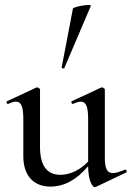

<svg xmlns="http://www.w3.org/2000/svg" viewBox="-20 -751 537 782"><path d="M242 -474 350 -727C354 -737 280 -724 277 -716L231 -476C230 -473 241 -470 242 -474ZM489 -60C467 -51 452 -46 440 -46C416 -46 407 -64 407 -110V-386C407 -390 400 -395 395 -395C394 -395 393 -395 391 -394L273 -339C268 -338 272 -325 278 -328C291 -334 301 -337 309 -337C331 -337 339 -315 339 -265V-93C307 -59 265 -39 227 -39C171 -39 143 -76 143 -153V-386C143 -390 136 -395 131 -395C130 -395 129 -395 127 -394L9 -339C4 -338 8 -325 14 -328C27 -334 37 -337 45 -337C67 -337 75 -315 75 -265V-114C75 -36 117 9 185 9C241 9 291 -18 339 -74C339 -19 355 11 366 11C368 11 369 11 371 10L495 -49C499 -51 494 -62 489 -60Z"/></svg>

Font: Cormorant Infant Book
Style: Regular
Weight: 500
Designer: Christian Thalmann (Catharsis Fonts)
Version: Version 1.000;PS 002.000;hotconv 1.0.88;makeotf.lib2.5.64775